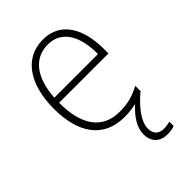

<svg xmlns="http://www.w3.org/2000/svg" viewBox="-225 -629 936 936"><g transform="rotate(-45 243.5 -160.5)"><path d="M310 130C310 83 350 31 407 -19C409 -21 412 -22 414 -23V-61C362 -34 325 -25 271 -25C154 -25 92 -110 93 -265H433V-297C433 -431 380 -539 255 -539C121 -539 54 -421 54 -262C54 -99 122 10 270 10C300 10 326 7 351 1C302 45 275 90 275 135C275 190 310 218 360 218C380 218 396 214 408 210V180C398 183 382 186 365 186C329 186 310 166 310 130ZM255 -505C352 -505 396 -418 395 -299H94C103 -435 163 -505 255 -505Z"/></g></svg>

Font: Noto Sans Lao SemiCondensed ExtraLight
Style: Regular
Weight: 200
Width: 4
Designer: Monotype Design Team
Foundry: Monotype Imaging Inc.
Version: Version 2.003